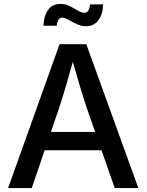

<svg xmlns="http://www.w3.org/2000/svg" viewBox="-20 -951 741 971"><path d="M21 0 281.2 -727.5H416.5L679.7 0H560.1L418.5 -405.8Q401.9 -456.1 382.1 -521.7Q362.3 -587.4 335.9 -680.7H360.4Q334.5 -586.9 314.9 -520.5Q295.4 -454.1 279.3 -405.8L140.6 0ZM163.1 -190.9V-283.7H538.1V-190.9ZM415.5 -818.4Q396 -818.4 378.4 -825Q360.8 -831.5 345.7 -840.3Q330.6 -849.1 317.6 -855.5Q304.7 -861.8 294.9 -861.8Q281.2 -861.8 274.7 -849.4Q268.1 -836.9 267.1 -820.8H199.7Q201.2 -870.1 222.9 -900.6Q244.6 -931.2 285.6 -931.2Q306.2 -931.2 323 -924.3Q339.8 -917.5 354 -908.7Q368.2 -899.9 380.9 -893.3Q393.6 -886.7 405.8 -886.7Q419.4 -886.7 426.3 -897Q433.1 -907.2 435.1 -928.7H501.5Q500 -877.9 477.1 -848.1Q454.1 -818.4 415.5 -818.4Z"/></svg>

Font: Inter 18pt Medium
Style: Regular
Weight: 500
Designer: Rasmus Andersson
Foundry: rsms
Version: Version 4.001;git-66647c0bb